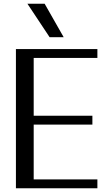

<svg xmlns="http://www.w3.org/2000/svg" viewBox="-20 -1023 588 1037"><path d="M324 -822 221 -1003H128L248 -822ZM506 -758H66V-6H506V-54H162V-350H479V-398H162V-710H506Z"/></svg>

Font: LXGW Marker Gothic
Style: Regular
Weight: 400
Version: Version 1.001